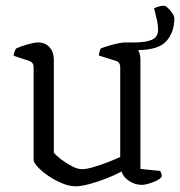

<svg xmlns="http://www.w3.org/2000/svg" viewBox="-20 -649 632 674"><path d="M246 5Q223 5 197 -6Q171 -17 148.5 -32.5Q126 -48 112 -63.5Q98 -79 98 -87V-413Q98 -431 80 -436L28 -453Q29 -462 31.5 -469Q34 -476 37 -479Q52 -486 76 -493Q100 -500 113 -500Q139 -500 154 -483Q169 -466 169 -440V-113Q178 -102 196 -88.5Q214 -75 233.5 -65Q253 -55 268 -55Q282 -55 306.5 -62Q331 -69 357 -79Q383 -89 402 -98V-413Q402 -432 385 -436L327 -454Q329 -471 334 -479Q344 -483 360.5 -488Q377 -493 393 -496.5Q409 -500 418 -500Q443 -500 458 -483Q473 -466 473 -440V-56L542 -49Q548 -41 548 -29Q539 -17 515 -8.5Q491 0 478 0Q454 0 433 -14Q412 -28 407 -47Q385 -35 354.5 -23Q324 -11 294.5 -3Q265 5 246 5ZM418 -480V-500H450Q492 -500 513.5 -509.5Q535 -519 535 -545Q535 -560 531 -578.5Q527 -597 521 -620Q541 -629 555 -629Q561 -629 569.5 -621Q578 -613 585 -602.5Q592 -592 592 -585Q592 -536 564 -504.5Q536 -473 460 -473Q436 -473 418 -480Z"/></svg>

Font: Texturina ExtraLight
Style: Regular
Weight: 200
Designer: Guillermo Torres Carreño
Foundry: Omnibus-Type
Version: Version 1.002; ttfautohint (v1.8.3)